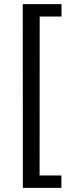

<svg xmlns="http://www.w3.org/2000/svg" viewBox="-20 -743 343 924"><path d="M90 161 89.5 -723H276V-663.5H171L170.5 101.5H275.5V161Z"/></svg>

Font: Public Sans Thin
Style: Regular
Weight: 400
Version: Version 2.001